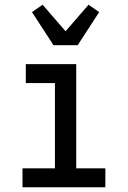

<svg xmlns="http://www.w3.org/2000/svg" viewBox="-20 -791 540 811"><path d="M75 0V-80H212V-440H89V-520H302V-80H425V0ZM206 -600 115 -740 160 -771 257 -659 354 -771 399 -740 308 -600Z"/></svg>

Font: Iosevka Term Medium
Style: Regular
Weight: 500
Monospace: yes
Designer: Belleve Invis
Foundry: Belleve Invis
Version: Version 26.3.1